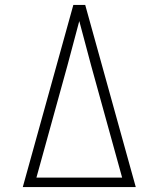

<svg xmlns="http://www.w3.org/2000/svg" viewBox="-20 -755 640 775"><path d="M72 0 276 -735H324L528 0ZM127 -38H473L348 -490Q336 -535 324 -580Q312 -625 300 -670Q288 -625 276 -580Q264 -535 252 -490Z"/></svg>

Font: Iosevka Aile Extralight
Style: Regular
Weight: 200
Designer: Belleve Invis
Foundry: Belleve Invis
Version: Version 31.1.0; ttfautohint (v1.8.4)